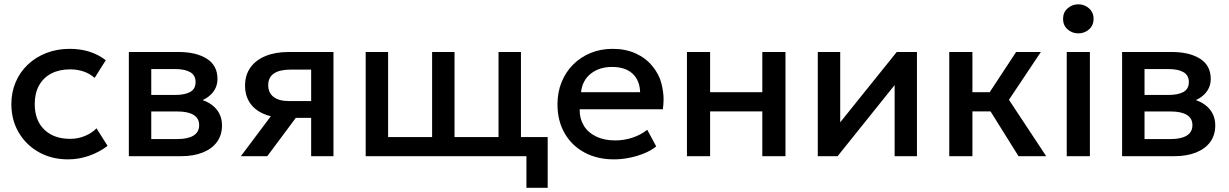

<svg xmlns="http://www.w3.org/2000/svg" viewBox="-20 -742 5840 912"><path d="M303.5 15Q225.5 15 164.5 -19.2Q103.5 -53.5 68.8 -112.8Q34 -172 34 -247.5Q34 -304.5 54.5 -352.2Q75 -400 112.5 -435.5Q150 -471 200.8 -490.5Q251.5 -510 311 -510Q361 -510 403.8 -496.8Q446.5 -483.5 482.5 -456L429.5 -372Q406.5 -392.5 376.8 -402.5Q347 -412.5 313.5 -412.5Q261.5 -412.5 224 -393Q186.5 -373.5 165.8 -336.8Q145 -300 145 -248Q145 -170.5 190.2 -126.5Q235.5 -82.5 313.5 -82.5Q350.5 -82.5 383.5 -96.2Q416.5 -110 438.5 -132.5L491 -49Q451.5 -19 403 -2Q354.5 15 303.5 15Z M592 0V-495H828Q912 -495 962.5 -463Q1013 -431 1013 -367Q1013 -337 998.5 -313.8Q984 -290.5 958.5 -275Q951 -270.5 942.5 -266.5Q976 -255 998.5 -233.5Q1034.5 -199 1034.5 -146Q1034.5 -101 1011 -68.2Q987.5 -35.5 943.5 -17.8Q899.5 0 838 0ZM698.5 -291H811.5Q858 -291 883.5 -305.2Q909 -319.5 909 -352Q909 -384.5 883.5 -399.2Q858 -414 811.5 -414H698.5ZM698.5 -81.5H823Q872.5 -81.5 899.2 -98Q926 -114.5 926 -147.5Q926 -180 899.5 -196.2Q873 -212.5 823 -212.5H698.5Z M1124 0 1266.5 -190Q1248.5 -194 1233 -201Q1189.5 -219.5 1166.8 -253.8Q1144 -288 1144 -335Q1144 -385.5 1169.5 -421.2Q1195 -457 1241.5 -476Q1288 -495 1350.5 -495H1564V0H1458V-182H1385L1249.5 0ZM1458 -262V-411.5H1361.5Q1308.5 -411.5 1281.2 -393Q1254 -374.5 1254 -337.5Q1254 -301.5 1279.2 -281.8Q1304.5 -262 1352.5 -262Z M1717 0V-495H1823.5V-91H2032.5V-495H2139V-91H2348V-495H2454.5V-91H2581.5V150H2480.5V0Z M2896.5 15Q2816.5 15 2756 -17.8Q2695.5 -50.5 2661.8 -109.5Q2628 -168.5 2628 -246.5Q2628 -303.5 2647.5 -351.8Q2667 -400 2702.5 -435.5Q2738 -471 2785.8 -490.5Q2833.5 -510 2890 -510Q2951.5 -510 2999.5 -488.2Q3047.5 -466.5 3079.2 -427.5Q3111 -388.5 3121.5 -346.8Q3132 -305 3132 -271Q3132 -247.5 3128.5 -223H2733.5Q2733.5 -221 2733.5 -219Q2733.5 -177 2753.5 -144.5Q2773.5 -112 2811.8 -93.5Q2850 -75 2902 -75Q2944 -75 2983.2 -87.8Q3022.5 -100.5 3054.5 -125.5L3097 -46.5Q3073 -27 3039 -13.2Q3005 0.5 2968 7.8Q2931 15 2896.5 15ZM2740 -304H3020.5Q3019 -360 2984.8 -392Q2950.5 -424 2887.5 -424Q2826.5 -424 2786.2 -392Q2746 -360 2740 -304Z M3243 0V-495H3353V-304H3601V-495H3711V0H3601V-213H3353V0Z M3864.5 0V-495H3971V-161L4239.5 -495H4335.5V0H4229.5V-338L3958.5 0Z M4489 0V-495H4599V-304H4681L4806.5 -495H4924L4772.5 -268L4949.5 0H4818L4685 -213H4599V0Z M5047 0V-495H5157V0ZM5102 -583.5Q5072.5 -583.5 5051 -602.5Q5029.5 -621.5 5029.5 -652.5Q5029.5 -683 5051 -702.2Q5072.5 -721.5 5102 -721.5Q5131.5 -721.5 5153 -702.2Q5174.5 -683 5174.5 -652.5Q5174.5 -621.5 5153 -602.5Q5131.5 -583.5 5102 -583.5Z M5310 0V-495H5546Q5630 -495 5680.5 -463Q5731 -431 5731 -367Q5731 -337 5716.5 -313.8Q5702 -290.5 5676.5 -275Q5669 -270.5 5660.5 -266.5Q5694 -255 5716.5 -233.5Q5752.5 -199 5752.5 -146Q5752.5 -101 5729 -68.2Q5705.5 -35.5 5661.5 -17.8Q5617.5 0 5556 0ZM5416.5 -291H5529.5Q5576 -291 5601.5 -305.2Q5627 -319.5 5627 -352Q5627 -384.5 5601.5 -399.2Q5576 -414 5529.5 -414H5416.5ZM5416.5 -81.5H5541Q5590.5 -81.5 5617.2 -98Q5644 -114.5 5644 -147.5Q5644 -180 5617.5 -196.2Q5591 -212.5 5541 -212.5H5416.5Z"/></svg>

Font: Geologica EX
Style: Regular
Weight: 400
Designer: Sindre Bremnes, Frode Helland
Foundry: Monokrom Skriftforlag AS
Version: Version 1.010;gftools[0.9.28]